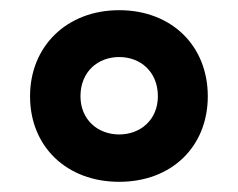

<svg xmlns="http://www.w3.org/2000/svg" viewBox="-20 -744 468 377"><path d="M214 -387C317 -387 388 -456 388 -555C388 -654 317 -724 214 -724C111 -724 39 -653 39 -555C39 -456 111 -387 214 -387ZM214 -480C172 -480 138 -509 138 -555C138 -603 172 -632 214 -632C256 -632 290 -603 290 -555C290 -509 256 -480 214 -480Z"/></svg>

Font: Noto Sans Lisu
Style: Bold
Weight: 700
Designer: Monotype Design Team. David Williams.
Foundry: Monotype Imaging Inc.
Version: Version 2.102